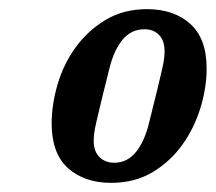

<svg xmlns="http://www.w3.org/2000/svg" viewBox="-20 -725 472 420"><path d="M230 -369Q258 -369 277 -392Q296 -415 306 -456Q317 -499 323.5 -526.5Q330 -554 334 -571Q338 -588 339 -597Q340 -606 340 -613Q340 -636 328 -648.5Q316 -661 296 -661Q267 -661 248 -638Q229 -615 219 -574Q208 -531 201.5 -503.5Q195 -476 191 -459Q187 -442 186 -433Q185 -424 185 -417Q185 -394 197.5 -381.5Q210 -369 230 -369ZM223 -325Q165 -325 129 -357Q93 -389 93 -455Q93 -496 106 -540.5Q119 -585 145.5 -621.5Q172 -658 211 -681.5Q250 -705 302 -705Q360 -705 396 -673Q432 -641 432 -575Q432 -533 418.5 -489Q405 -445 379 -408.5Q353 -372 314 -348.5Q275 -325 223 -325Z"/></svg>

Font: IBM Plex Serif
Style: Bold Italic
Weight: 700
Italic angle: -14°
Designer: Mike Abbink, Paul van der Laan, Pieter van Rosmalen
Foundry: Bold Monday
Version: Version 3.001